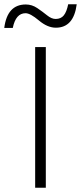

<svg xmlns="http://www.w3.org/2000/svg" viewBox="-61 -881 380 901"><path d="M299 -861Q285 -751 201 -751Q162 -751 121.5 -785Q81 -819 59 -819Q13 -819 -1 -750H-41Q-27 -860 60 -860Q89 -860 114 -843Q139 -826 160 -809Q181 -792 200 -792Q225 -792 238.5 -809Q252 -826 259 -861ZM154 -660V0H104V-660Z"/></svg>

Font: Elaine Sans Light
Style: Regular
Weight: 300
Designer: Wei Huang
Foundry: Wei Huang
Version: Version 2.001;December 24, 2019;FontCreator 12.0.0.2547 64-b